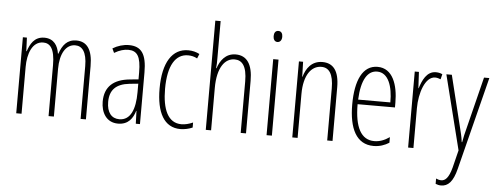

<svg xmlns="http://www.w3.org/2000/svg" viewBox="-59 -1018 3443 1331"><g transform="rotate(5 1662.5 -352.0)"><path d="M442 -632C377 -632 346 -590 325 -530H322C314 -584 286 -632 219 -632C148 -632 121 -576 105 -528H102L98 -622H70V-93H107V-419C107 -510 138 -598 214 -598C261 -598 295 -564 295 -447V-93H332V-425C332 -531 372 -598 437 -598C484 -598 518 -560 518 -460V-93H555V-464C555 -580 514 -632 442 -632Z M807 -632C770 -632 729 -620 695 -599L709 -569C746 -591 779 -599 805 -599C868 -599 894 -561 894 -449V-401L833 -395C723 -384 660 -331 660 -226C660 -152 696 -83 779 -83C851 -83 882 -131 897 -182H899L902 -93H931V-452C931 -580 895 -632 807 -632ZM835 -365 895 -371V-311C895 -193 863 -114 785 -114C731 -114 698 -154 698 -227C698 -311 742 -355 835 -365Z M1213 -83C1240 -83 1273 -90 1297 -101V-136C1270 -124 1243 -117 1217 -117C1123 -117 1083 -210 1083 -352C1083 -515 1135 -597 1222 -597C1245 -597 1266 -592 1286 -581L1299 -613C1276 -625 1250 -632 1220 -632C1110 -632 1045 -533 1045 -351C1045 -184 1099 -83 1213 -83Z M1426 -596V-853H1389V-93H1426V-387C1426 -533 1480 -597 1546 -597C1598 -597 1632 -558 1632 -451V-93H1669V-459C1669 -574 1628 -632 1551 -632C1479 -632 1443 -577 1426 -525H1423C1426 -548 1426 -565 1426 -596Z M1831 -820C1809 -820 1801 -802 1801 -781C1801 -760 1811 -743 1830 -743C1849 -743 1861 -758 1861 -782C1861 -802 1853 -820 1831 -820ZM1849 -622H1812V-93H1849Z M2154 -632C2079 -632 2041 -576 2025 -518H2023L2020 -622H1991V-93H2028V-398C2028 -532 2081 -598 2150 -598C2203 -598 2234 -556 2234 -455V-93H2271V-466C2271 -581 2229 -632 2154 -632Z M2538 -632C2435 -632 2385 -526 2385 -357C2385 -190 2437 -83 2557 -83C2599 -83 2635 -96 2665 -115V-154C2629 -129 2595 -117 2559 -117C2467 -117 2422 -202 2422 -362H2682V-396C2682 -518 2644 -632 2538 -632ZM2538 -599C2616 -599 2648 -505 2647 -394H2423C2429 -532 2471 -599 2538 -599Z M2943 -630C2880 -630 2851 -564 2834 -509H2832L2826 -622H2797V-93H2834V-371C2834 -474 2872 -593 2942 -593C2956 -593 2971 -588 2980 -584L2989 -620C2974 -628 2957 -630 2943 -630Z M3017 -622 3147 -104 3117 17C3097 93 3072 113 3045 113C3033 113 3019 109 3009 104V141C3022 146 3033 149 3047 149C3095 149 3130 116 3153 23L3316 -622H3279L3187 -253C3180 -227 3174 -202 3167 -163H3164C3161 -182 3161 -193 3146 -252L3055 -622Z"/></g></svg>

Font: Noto Sans Kannada UI ExtraCondensed ExtraLight
Style: Regular
Weight: 200
Width: 2
Designer: Jelle Bosma - Monotype Design Team
Foundry: Monotype Imaging Inc.
Version: Version 2.005